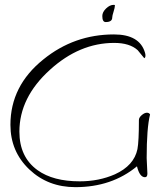

<svg xmlns="http://www.w3.org/2000/svg" viewBox="-20 -716 655 792"><path d="M291 56Q178 56 101 -17Q23 -91 23 -201Q23 -362 159 -471Q286 -574 450 -574Q556 -574 578 -499Q579 -496 579.5 -493Q580 -490 580 -487Q580 -478 575 -476L548 -509Q515 -539 451 -539Q308 -539 186 -428Q60 -314 60 -173Q60 -68 135 -14Q199 32 309 32Q388 32 454 3Q533 -33 547 -101Q553 -133 553 -221Q553 -231 564.5 -241Q576 -251 586 -251Q595 -251 599 -244Q592 -216 588.5 -171Q585 -126 585 -64Q585 -53 586.5 -32Q588 -11 588 0Q588 15 578 15Q556 15 545 -30Q441 56 291 56ZM416 -625Q402 -625 402 -650Q402 -666 417.5 -681Q433 -696 449 -696Q454 -696 454 -694Q454 -685 448.5 -668Q443 -651 443 -644Q443 -625 416 -625Z"/></svg>

Font: Shalimar
Style: Regular
Weight: 400
Designer: Robert E. Leuschke
Foundry: Robert E. Leuschke
Version: Version 1.010; ttfautohint (v1.8.3)